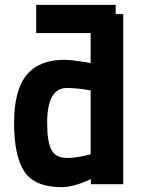

<svg xmlns="http://www.w3.org/2000/svg" viewBox="-20 -758 589 790"><path d="M129 -622V-738H456V-700H487V0H354V-21Q284 12 233 12Q124 12 81 -51Q38 -114 38 -252Q38 -387 89.5 -449.5Q141 -512 245 -512Q261 -512 288 -508.5Q315 -505 334 -502L353 -498V-622ZM256 -108Q277 -108 301 -112Q325 -116 339 -120L353 -123V-386Q298 -396 255 -396Q174 -396 174 -252Q174 -174 192 -141Q210 -108 256 -108Z"/></svg>

Font: TitilliumText
Style: ExtraBold
Weight: 800
Designer: Accademia di Belle Arti di Urbino and others
Foundry: Accademia di Belle Arti di Urbino and others.
Version: Version 60.001